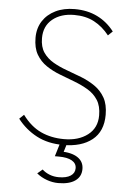

<svg xmlns="http://www.w3.org/2000/svg" viewBox="-59 -730 671 980"><g transform="rotate(5 276.0 -240.0)"><path d="M285 10Q207 10 149 -20.5Q91 -51 50 -104L73 -126Q115 -69 168 -44.5Q221 -20 287 -20Q361 -20 408 -56Q455 -92 455 -156Q455 -204 435.5 -234.5Q416 -265 384 -284Q352 -303 314 -317.5Q276 -332 238 -346.5Q200 -361 168 -382.5Q136 -404 116.5 -437.5Q97 -471 97 -523Q97 -572 120.5 -608.5Q144 -645 186 -665.5Q228 -686 284 -686Q349 -686 400 -661Q451 -636 487 -589L464 -567Q430 -610 386.5 -633Q343 -656 284 -656Q216 -656 173 -621Q130 -586 130 -524Q130 -479 149.5 -450.5Q169 -422 201 -403.5Q233 -385 271 -371.5Q309 -358 347 -343Q385 -328 417 -306Q449 -284 468.5 -249.5Q488 -215 488 -162Q488 -77 433.5 -33.5Q379 10 285 10ZM277 206Q248 206 218.5 195.5Q189 185 166 166L192 144Q208 159 230 167.5Q252 176 277 176Q316 176 337.5 162Q359 148 359 123Q359 98 335.5 84.5Q312 71 268 71H248L272 -8H307L286 61L272 44Q331 44 362.5 65Q394 86 394 124Q394 163 363.5 184.5Q333 206 277 206Z"/></g></svg>

Font: Outfit Thin Thin
Style: Regular
Weight: 250
Version: Version 1.100;gftools[0.9.27]